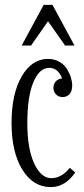

<svg xmlns="http://www.w3.org/2000/svg" viewBox="-20 -741 342 779"><path d="M244.1 -556.2 174.8 -654.8 106 -556.2H67.9L157.2 -721.2H192.9L282.2 -556.2ZM263.2 -60.1 285.2 -41Q244.1 18.1 186 18.1Q114.3 18.1 70.6 -52.7Q26.9 -123.5 26.9 -242.2Q26.9 -360.4 68.1 -431.2Q109.4 -502 174.8 -502Q200.7 -502 220.9 -490.2Q241.2 -478.5 252 -460.7Q262.7 -442.9 267.8 -425.8Q272.9 -408.7 272.9 -394Q272.9 -371.6 262.2 -359.4Q251.5 -347.2 233.9 -347.2Q217.8 -347.2 207.3 -357.9Q196.8 -368.7 196.8 -384.8Q196.8 -400.4 206.5 -410.9Q216.3 -421.4 231.9 -422.9Q225.6 -441.4 212.2 -453.6Q198.7 -465.8 180.2 -465.8Q139.6 -465.8 115.2 -407Q90.8 -348.1 90.8 -242.2Q90.8 -137.7 118.7 -77.9Q146.5 -18.1 188 -18.1Q229.5 -18.1 263.2 -60.1Z"/></svg>

Font: Margherita Light
Style: Regular
Weight: 300
Designer: James Puckett
Foundry: Dunwich Type Founders
Version: Version 1.008;hotconv 1.0.109;makeotfexe 2.5.65596